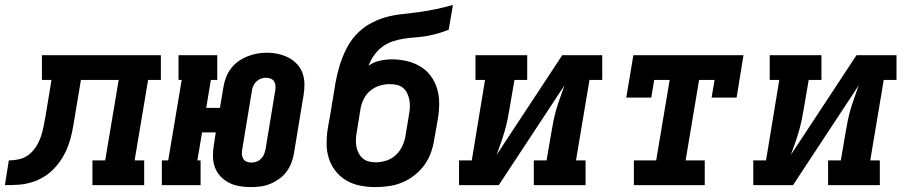

<svg xmlns="http://www.w3.org/2000/svg" viewBox="-76 -755 3696 783"><path d="M-56 0 -40 -101Q-18 -101 3.5 -106Q25 -111 42.5 -125Q60 -139 72 -158.5Q84 -178 91 -198.5Q98 -219 102 -240.5Q106 -262 110 -283L134 -429H95V-530H580V-429H528L473 -101H512V0H301V-101H353L408 -429H254L227 -267Q223 -241 217.5 -214.5Q212 -188 202.5 -162Q193 -136 178.5 -112Q164 -88 144.5 -67.5Q125 -47 100.5 -32.5Q76 -18 49.5 -10.5Q23 -3 -3.5 -1.5Q-30 0 -56 0Z M946 8Q923 8 900 4Q877 0 857.5 -10Q838 -20 823 -36Q808 -52 800.5 -72.5Q793 -93 792.5 -116.5Q792 -140 796 -163L804 -215H748L729 -101H742V0H584V-101H610L665 -429H652V-530H810V-429H784L765 -315H821L835 -399Q838 -419 845.5 -438.5Q853 -458 865.5 -475Q878 -492 895.5 -504.5Q913 -517 933 -525Q953 -533 972.5 -536.5Q992 -540 1013 -540Q1036 -540 1058.5 -535Q1081 -530 1100.5 -520Q1120 -510 1135 -494Q1150 -478 1157.5 -457.5Q1165 -437 1165.5 -413.5Q1166 -390 1162 -367L1123 -131Q1120 -111 1112.5 -91.5Q1105 -72 1092.5 -55Q1080 -38 1062.5 -25.5Q1045 -13 1025.5 -5Q1006 3 986 5.5Q966 8 946 8ZM948 -92Q959 -92 969.5 -95.5Q980 -99 988.5 -107.5Q997 -116 1001 -126.5Q1005 -137 1007 -147L1046 -383Q1048 -393 1047.5 -403.5Q1047 -414 1042.5 -422Q1038 -430 1028.5 -434Q1019 -438 1009 -438Q998 -438 987.5 -434Q977 -430 969 -422Q961 -414 956.5 -403.5Q952 -393 951 -383L912 -147Q910 -137 910.5 -127Q911 -117 915.5 -108.5Q920 -100 929 -96Q938 -92 948 -92Q948 -92 948 -92Q948 -92 948 -92Z M1455 8Q1424 8 1393 2Q1362 -4 1336.5 -19Q1311 -34 1292.5 -57.5Q1274 -81 1265 -109.5Q1256 -138 1256 -169.5Q1256 -201 1261 -233L1276 -318Q1277 -326 1278 -333.5Q1279 -341 1281 -349Q1286 -383 1292 -416.5Q1298 -450 1308 -484Q1318 -518 1334 -551Q1350 -584 1374 -611Q1398 -638 1430 -656.5Q1462 -675 1496 -684.5Q1530 -694 1564.5 -697.5Q1599 -701 1634 -706Q1669 -711 1703 -718Q1737 -725 1771 -735L1754 -634Q1732 -625 1709.5 -618.5Q1687 -612 1664 -608Q1641 -604 1618 -602.5Q1595 -601 1572 -597.5Q1549 -594 1526 -586.5Q1503 -579 1483.5 -564.5Q1464 -550 1449.5 -529.5Q1435 -509 1427 -487Q1448 -502 1473 -507.5Q1498 -513 1522 -513Q1553 -513 1583 -506Q1613 -499 1638 -484Q1663 -469 1680.5 -445.5Q1698 -422 1706.5 -393.5Q1715 -365 1715 -334Q1715 -303 1710 -272L1695 -187Q1691 -160 1681.5 -133Q1672 -106 1655 -82.5Q1638 -59 1614.5 -40.5Q1591 -22 1564.5 -11Q1538 0 1510 4Q1482 8 1455 8ZM1457 -93Q1479 -93 1501 -100.5Q1523 -108 1539.5 -124Q1556 -140 1565.5 -161Q1575 -182 1578 -203L1592 -288Q1595 -303 1595.5 -318Q1596 -333 1593.5 -347Q1591 -361 1585 -374Q1579 -387 1568.5 -396Q1558 -405 1543.5 -408.5Q1529 -412 1514 -412Q1493 -412 1472 -405.5Q1451 -399 1434 -385Q1417 -371 1407 -350.5Q1397 -330 1394 -310L1379 -217Q1376 -202 1375.5 -187Q1375 -172 1377.5 -157.5Q1380 -143 1386.5 -130.5Q1393 -118 1403.5 -109Q1414 -100 1428 -96.5Q1442 -93 1457 -93Z M1796 0V-101H1848L1902 -429H1863V-530H2074V-429H2022L2003 -318Q1999 -293 1994 -268.5Q1989 -244 1982 -220Q1975 -196 1966.5 -171.5Q1958 -147 1949 -123L2217 -530H2380V-429H2328L2273 -101H2312V0H2101V-101H2153L2172 -212Q2176 -237 2181 -261.5Q2186 -286 2193 -310Q2200 -334 2209 -358.5Q2218 -383 2226 -407L1958 0Z M2509 0V-101H2600L2655 -429H2592L2580 -357H2478L2507 -530H2956L2928 -357H2826L2838 -429H2775L2720 -101H2798V0Z M2996 0V-101H3048L3102 -429H3063V-530H3274V-429H3222L3203 -318Q3199 -293 3194 -268.5Q3189 -244 3182 -220Q3175 -196 3166.5 -171.5Q3158 -147 3149 -123L3417 -530H3580V-429H3528L3473 -101H3512V0H3301V-101H3353L3372 -212Q3376 -237 3381 -261.5Q3386 -286 3393 -310Q3400 -334 3409 -358.5Q3418 -383 3426 -407L3158 0Z"/></svg>

Font: Iosevka Slab Extended Oblique
Style: Bold
Weight: 700
Width: 7
Italic angle: -9°
Monospace: yes
Designer: Belleve Invis
Foundry: Belleve Invis
Version: Version 11.1.1; ttfautohint (v1.8.3)